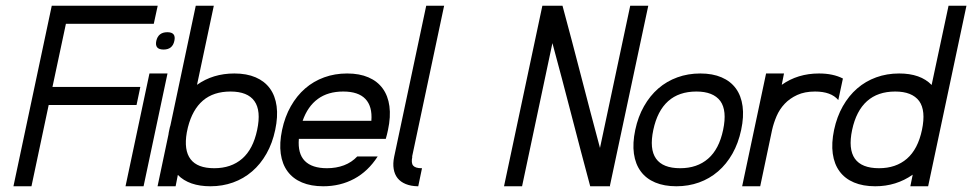

<svg xmlns="http://www.w3.org/2000/svg" viewBox="-20 -650 3393 670"><path d="M160.6 -629.9H530.3L516.6 -566.9H210L163.1 -346.7H469.7L456.5 -283.7H149.9L89.8 0H26.9Z M550.8 -477.1Q519 -477.1 525.4 -507.3Q532.2 -537.6 564 -537.6Q595.2 -537.6 588.4 -507.3Q582 -477.1 550.8 -477.1ZM564.5 -393.6 481 0H418L501.5 -393.6Z M726.1 -629.9 667.5 -354Q723.1 -393.6 797.9 -393.6Q840.8 -393.6 872.1 -380.1Q903.3 -366.7 921.9 -341.3Q940.4 -315.9 945.3 -279.3Q950.2 -242.7 940.4 -196.8Q930.7 -150.4 909.9 -113.8Q889.2 -77.1 859.6 -51.8Q830.1 -26.4 793.2 -13.2Q756.3 0 714.4 0Q639.6 0 600.6 -39.6L592.8 0H529.8L567.9 -180.7Q567.9 -183.1 568.8 -187.3Q569.8 -191.4 570.8 -196.8Q571.8 -202.1 572.8 -206.1Q573.7 -210 574.7 -212.4L663.1 -629.9ZM635.7 -205.6 631.8 -187.5Q621.1 -126 645 -94.5Q668.9 -63 727.5 -63Q786.6 -63 825 -96.2Q863.3 -129.4 877.4 -196.8Q891.6 -263.7 867.9 -297.1Q844.2 -330.6 784.2 -330.6Q725.1 -330.6 688.2 -299.1Q651.4 -267.6 635.7 -205.6Z M1191.4 -393.6Q1234.4 -393.6 1265.6 -380.1Q1296.9 -366.7 1315.4 -341.3Q1334 -315.9 1338.9 -279.3Q1343.8 -242.7 1334 -196.8Q1330.6 -180.2 1326.2 -165.5H1022.9Q1018.6 -113.8 1043.7 -88.4Q1068.8 -63 1121.1 -63Q1153.3 -63 1180.4 -73.2Q1207.5 -83.5 1226.6 -104H1297.9Q1264.6 -52.2 1216.1 -26.1Q1167.5 0 1107.9 0Q1065.4 0 1033.9 -13.2Q1002.4 -26.4 983.6 -51.8Q964.8 -77.1 959.7 -113.8Q954.6 -150.4 964.4 -196.8Q974.1 -242.7 994.9 -279.3Q1015.6 -315.9 1044.9 -341.3Q1074.2 -366.7 1111.3 -380.1Q1148.4 -393.6 1191.4 -393.6ZM1036.1 -228.5H1275.9Q1279.8 -278.8 1255.1 -304.7Q1230.5 -330.6 1177.7 -330.6Q1124.5 -330.6 1089.1 -304.7Q1053.7 -278.8 1036.1 -228.5Z M1529.8 -629.9 1418 -103Q1418.5 -103.5 1418.9 -103.5Q1414.1 -81.5 1421.6 -72.3Q1429.2 -63 1451.2 -63H1452.6L1439.5 0H1437.5Q1413.6 -0.5 1395.8 -7.8Q1377.9 -15.1 1367.4 -28.3Q1356.9 -41.5 1353.8 -60.5Q1350.6 -79.6 1355.5 -103L1467.3 -629.9Z M1872.6 -629.9H1942.9Q1975.1 -510.7 2007.6 -385Q2040 -259.3 2073.7 -133.8L2179.2 -629.9H2242.2L2108.4 -2L2109.4 0H2045.4H2039.6Q2006.3 -124 1973.6 -250.5Q1940.9 -377 1907.7 -499.5L1801.8 0H1738.8Z M2423.8 -393.6Q2466.8 -393.6 2498 -380.1Q2529.3 -366.7 2547.9 -341.3Q2566.4 -315.9 2571.3 -279.3Q2576.2 -242.7 2566.4 -196.8Q2556.6 -150.4 2535.9 -113.8Q2515.1 -77.1 2485.6 -51.8Q2456.1 -26.4 2419.2 -13.2Q2382.3 0 2340.3 0Q2297.9 0 2266.4 -13.2Q2234.9 -26.4 2216.1 -51.8Q2197.3 -77.1 2192.1 -113.8Q2187 -150.4 2196.8 -196.8Q2206.5 -242.7 2227.3 -279.3Q2248 -315.9 2277.3 -341.3Q2306.6 -366.7 2343.8 -380.1Q2380.9 -393.6 2423.8 -393.6ZM2493.7 -297.4Q2468.8 -330.6 2410.2 -330.6Q2349.1 -330.6 2311.5 -296.9Q2273.9 -263.2 2259.8 -196.8Q2245.6 -129.9 2269.3 -96.4Q2293 -63 2353.5 -63Q2412.6 -63 2450.9 -96.2Q2489.3 -129.4 2503.4 -196.8Q2517.6 -264.2 2493.7 -297.4Z M2715.8 -393.6 2708 -354Q2763.7 -393.6 2837.9 -393.6Q2887.2 -393.6 2921.4 -376L2905.3 -300.8Q2880.4 -330.6 2824.2 -330.6Q2788.1 -330.6 2762 -318.6Q2735.8 -306.6 2718 -287.6Q2700.2 -268.6 2689.9 -244.6Q2679.7 -220.7 2674.3 -196.8L2632.8 0H2569.8L2653.3 -393.6Z M3352.5 -629.9 3218.8 0H3156.7L3165 -40.5Q3107.4 0 3034.2 0Q2991.7 0 2960.2 -13.2Q2928.7 -26.4 2909.9 -51.8Q2891.1 -77.1 2886 -113.8Q2880.9 -150.4 2890.6 -196.8Q2900.4 -242.7 2921.1 -279.3Q2941.9 -315.9 2971.2 -341.3Q3000.5 -366.7 3037.6 -380.1Q3074.7 -393.6 3117.7 -393.6Q3192.4 -393.6 3231 -353.5L3290 -629.9ZM3187.5 -297.4Q3162.6 -330.6 3104 -330.6Q3043 -330.6 3005.4 -296.9Q2967.8 -263.2 2953.6 -196.8Q2939.5 -129.9 2963.1 -96.4Q2986.8 -63 3047.4 -63Q3106.4 -63 3144.8 -96.2Q3183.1 -129.4 3197.3 -196.8Q3211.4 -264.2 3187.5 -297.4Z"/></svg>

Font: Fibel Nord
Style: Italic
Weight: 400
Designer: Peter Wiegel
Foundry: Peter Wioegel
Version: Version 000.000